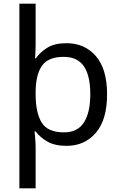

<svg xmlns="http://www.w3.org/2000/svg" viewBox="-20 -780 655 1040"><path d="M560 -269Q560 -132 499.5 -61Q439 10 340 10Q277 10 237 -13Q197 -36 173 -68H167Q168 -61 169.5 -45Q171 -29 172 -12Q173 5 173 16V240H85V-760H173V-536Q173 -522 172 -499.5Q171 -477 170 -464H174Q198 -498 237 -522Q276 -546 340 -546Q439 -546 499.5 -476Q560 -406 560 -269ZM469 -270Q469 -371 434 -421.5Q399 -472 325 -472Q243 -472 209 -426Q175 -380 173 -288V-269Q173 -170 205.5 -116.5Q238 -63 326 -63Q400 -63 434.5 -116.5Q469 -170 469 -270Z"/></svg>

Font: Noto Sans Historical
Style: Regular
Weight: 400
Designer: Monotype Design Team
Foundry: Monotype Imaging Inc.
Version: Version 2.013; ttfautohint (v1.8.4.7-5d5b)